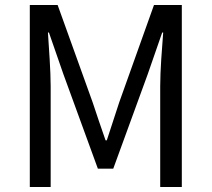

<svg xmlns="http://www.w3.org/2000/svg" viewBox="-20 -753 852 773"><path d="M100 0H184V-406C184 -469 177 -558 173 -622H177L235 -455L374 -74H436L575 -455L633 -622H637C632 -558 625 -469 625 -406V0H712V-733H600L460 -341C443 -290 427 -239 410 -188H405C387 -239 370 -290 353 -341L212 -733H100Z"/></svg>

Font: Squished Noto Sans CJK JP Regular
Style: Regular
Weight: 400
Designer: Ryoko NISHIZUKA (kana & ideographs); Paul D. Hunt (Latin, Greek & Cyrillic); Wenlong ZHANG (bopomofo); Sandoll Communica
Foundry: Adobe Systems Incorporated
Version: Version 1.004;PS 1.004;hotconv 1.0.82;makeotf.lib2.5.63406